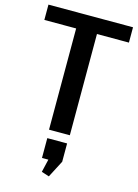

<svg xmlns="http://www.w3.org/2000/svg" viewBox="-140 -776 803 1114"><g transform="rotate(15 261.5 -219.0)"><path d="M516 -700V-608H263L324 -662V0H199V-662L259 -608H8V-700ZM321 50V160L268 262L222 247L256 102L305 169H202V50Z"/></g></svg>

Font: Pathway Extreme 28pt SemiBold
Style: Regular
Weight: 600
Designer: Eduardo Rodriguez Tunni
Foundry: Eduardo Rodriguez Tunni
Version: Version 1.001;gftools[0.9.26]